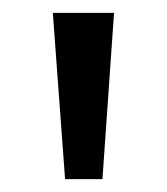

<svg xmlns="http://www.w3.org/2000/svg" viewBox="-20 -734 259 298"><path d="M157 -714H62L81 -456H139Z"/></svg>

Font: Noto Sans Lao SemiCondensed
Style: Regular
Weight: 400
Width: 4
Designer: Monotype Design Team
Foundry: Monotype Imaging Inc.
Version: Version 2.004